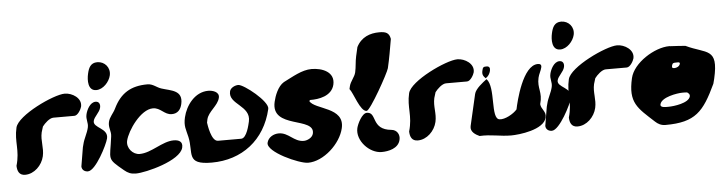

<svg xmlns="http://www.w3.org/2000/svg" viewBox="-47 -916 4573 1213"><g transform="rotate(-5 2239.5 -310.0)"><path d="M27 -60C28 -27 39 1 77 1C135 1 185 -49 198 -106C210 -159 192 -204 204 -257C205 -262 213 -288 215 -293C230 -313 261 -343 286 -343H419C441 -343 462 -381 466 -397C478 -451 417 -488 370 -488C299 -488 66 -378 48 -301C27 -212 56 -159 27 -60Z M528 -600C519 -561 517 -493 571 -493C615 -493 655 -538 664 -578C675 -627 639 -668 592 -668C549 -668 536 -636 528 -600ZM435 -20C436 1 452 14 474 14C523 14 603 -144 612 -183C627 -248 528 -255 538 -300C544 -327 578 -350 585 -380C590 -400 583 -420 560 -420C524 -420 502 -372 496 -346C488 -313 504 -293 497 -262C489 -226 468 -194 460 -159C459 -154 455 -141 455 -140Z M633 -285C625 -249 644 -227 639 -193C620 -42 597 -60 702 27C724 45 742 54 775 54C837 54 1061 -2 1080 -84C1089 -122 1062 -134 1030 -134C957 -134 884 -67 809 -67C765 -67 727 -112 737 -157C752 -221 839 -347 917 -347C966 -347 986 -300 1033 -300C1071 -300 1090 -324 1098 -358C1118 -446 1040 -448 982 -467C952 -476 931 -501 896 -501C790 -501 724 -460 679 -367C665 -337 640 -317 633 -285Z M1114 -273C1101 -218 1114 -196 1125 -147C1148 -43 1092 27 1258 27C1449 27 1598 -85 1643 -280C1654 -326 1502 -447 1467 -447C1447 -447 1417 -434 1412 -411C1393 -329 1537 -311 1514 -211C1510 -194 1492 -107 1456 -107H1309C1266 -107 1252 -214 1250 -227C1250 -230 1253 -244 1254 -247C1265 -296 1327 -328 1338 -377C1347 -414 1303 -427 1275 -427C1189 -427 1131 -346 1114 -273Z M1620 -67C1607 -9 1809 81 1864 81C1963 81 2073 -21 2095 -118C2126 -251 1935 -249 1905 -307L1912 -313C1965 -312 2049 -325 2066 -397C2084 -477 2003 -507 1937 -507C1875 -507 1815 -469 1756 -440C1717 -417 1695 -357 1687 -321C1647 -149 1935 -207 1910 -100C1904 -74 1871 -59 1849 -59C1786 -59 1758 -120 1695 -120C1663 -120 1628 -102 1620 -67Z M2165 -360C2188 -334 2220 -213 2261 -213C2284 -213 2411 -441 2418 -470C2433 -533 2441 -585 2453 -653C2446 -693 2424 -701 2383 -701C2325 -701 2269 -681 2238 -620C2236 -612 2227 -572 2225 -563C2217 -527 2218 -497 2210 -462C2203 -432 2176 -408 2169 -377C2168 -374 2165 -362 2165 -360ZM2193 -110C2175 -32 2256 54 2333 54C2376 54 2440 41 2452 -13C2460 -46 2441 -77 2407 -80C2276 -92 2328 -201 2261 -201C2230 -201 2199 -136 2193 -110Z M2517 -60C2518 -27 2529 1 2567 1C2625 1 2675 -49 2688 -106C2700 -159 2682 -204 2694 -257C2695 -262 2703 -288 2705 -293C2720 -313 2751 -343 2776 -343H2909C2931 -343 2952 -381 2956 -397C2968 -451 2907 -488 2860 -488C2789 -488 2556 -378 2538 -301C2517 -212 2546 -159 2517 -60Z M3012 -404C3006 -380 3012 -369 3028 -353C3045 -363 3055 -380 3059 -397C3063 -416 3058 -427 3039 -427C3020 -427 3016 -423 3012 -404ZM2958 7C3032 3 3087 21 3157 21C3207 21 3366 4 3384 -73C3393 -111 3359 -127 3357 -160C3379 -235 3346 -261 3361 -327C3366 -350 3379 -369 3384 -391C3388 -408 3379 -414 3364 -414C3268 -414 3215 -190 3205 -140C3182 -113 3127 -82 3093 -87C3035 -94 3087 -291 3033 -347C3009 -329 2960 -292 2953 -260L2907 -60C2899 -24 2934 -4 2958 7Z M3470 -600C3461 -561 3459 -493 3513 -493C3557 -493 3597 -538 3606 -578C3617 -627 3581 -668 3534 -668C3491 -668 3478 -636 3470 -600ZM3377 -20C3378 1 3394 14 3416 14C3465 14 3545 -144 3554 -183C3569 -248 3470 -255 3480 -300C3486 -327 3520 -350 3527 -380C3532 -400 3525 -420 3502 -420C3466 -420 3444 -372 3438 -346C3430 -313 3446 -293 3439 -262C3431 -226 3410 -194 3402 -159C3401 -154 3397 -141 3397 -140Z M3530 -60C3531 -27 3542 1 3580 1C3638 1 3688 -49 3701 -106C3713 -159 3695 -204 3707 -257C3708 -262 3716 -288 3718 -293C3733 -313 3764 -343 3789 -343H3922C3944 -343 3965 -381 3969 -397C3981 -451 3920 -488 3873 -488C3802 -488 3569 -378 3551 -301C3530 -212 3559 -159 3530 -60Z M4208 -330C4212 -347 4220 -347 4236 -347C4244 -347 4261 -350 4258 -337C4254 -321 4235 -313 4222 -313C4209 -313 4205 -316 4208 -330ZM4114 -93C4124 -137 4224 -154 4259 -154C4264 -154 4284 -154 4288 -153C4298 -146 4306 -139 4303 -127C4293 -84 4194 -73 4166 -73C4151 -73 4108 -69 4114 -93ZM3949 -274C3913 -119 3967 -82 4070 13C4087 29 4107 40 4134 40C4325 40 4378 -23 4458 -193C4458 -194 4464 -215 4466 -224C4511 -420 4432 -385 4303 -447C4289 -448 4225 -453 4211 -453C4211 -453 4203 -454 4201 -454C4108 -454 3971 -369 3949 -274Z"/></g></svg>

Font: Charger
Style: OversprayIt
Weight: 400
Designer: Jasper
Foundry: Cannot Into Space Fonts
Version: Version 0.980